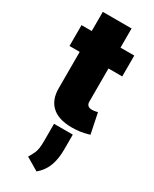

<svg xmlns="http://www.w3.org/2000/svg" viewBox="-253 -737 911 1133"><g transform="rotate(30 202.5 -170.5)"><path d="M375 -545.5V-403.4H281.2V-177.6Q281.2 -143.5 318.2 -143.5Q327.1 -143.5 339 -145.6Q350.9 -147.7 356.5 -149.1L384.9 -11.4Q371.8 -7.5 347.5 -1.8Q323.2 3.9 289.8 5.7Q188.2 11.4 136.2 -31.1Q84.2 -73.5 85.2 -159.1V-403.4H15.6V-545.5H85.2V-676.1H281.2V-545.5ZM294 39.8V136.4Q294.7 202.4 277.2 250.7Q259.6 299 217.3 335.2L130.7 284.1Q133.2 279.8 135.3 275.7Q137.4 271.7 139.6 268.1Q147.7 254.3 153.8 240.8Q159.8 227.3 163.2 206.3Q166.5 185.4 166.2 149.1V39.8Z"/></g></svg>

Font: Inter UI Black
Style: Regular
Weight: 900
Designer: Rasmus Andersson
Foundry: rsms
Version: 3.2;8d6f07862